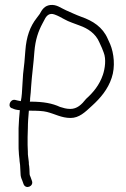

<svg xmlns="http://www.w3.org/2000/svg" viewBox="-20 -710 502 765"><path d="M30 -278C38 -274 46 -272 59 -271C58 -259 57 -248 56 -237L54 -199V-132C54 -121 54 -111 55 -103C55 -92 58 -77 58 -68C59 -63 59 -58 60 -53C60 -44 62 -25 62 -16C62 -9 64 -1 69 10L74 24C83 46 116 32 107 10L102 -4C99 -10 98 -14 98 -16C98 -25 97 -48 95 -56C95 -61 95 -66 94 -71L92 -87C91 -92 91 -98 91 -106C91 -114 90 -122 90 -132V-164C90 -174 91 -186 91 -198C91 -222 93 -246 95 -269H101C128 -269 152 -268 167 -264C199 -256 225 -240 261 -240C295 -240 318 -262 347 -289C380 -319 410 -354 425 -400C440 -444 434 -498 419 -534L409 -556C389 -602 350 -627 304 -643C282 -651 264 -660 243 -669C222 -678 206 -693 180 -690C158 -687 148 -673 138 -654L126 -638C100 -605 85 -564 81 -508C79 -476 76 -447 72 -415L69 -367C68 -347 67 -326 63 -307C51 -309 49 -310 40 -312C19 -316 8 -282 30 -278ZM99 -305C100 -309 100 -313 100 -318C102 -333 103 -349 104 -365C107 -411 114 -458 117 -504C121 -553 133 -586 149 -616L157 -631C165 -648 177 -660 198 -652C212 -647 222 -641 235 -634C256 -622 276 -617 298 -608C329 -597 361 -577 376 -541L386 -519C389 -512 391 -506 393 -501C404 -474 398 -436 390 -412C376 -371 352 -342 323 -316C305 -293 287 -276 260 -276C244 -276 232 -280 219 -284C189 -298 154 -305 101 -305Z"/></svg>

Font: Stray Cat
Style: SuCn
Weight: 400
Version: Version 1.0